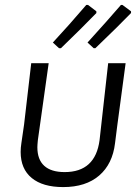

<svg xmlns="http://www.w3.org/2000/svg" viewBox="-20 -755 570 781"><path d="M457 -244 448 -173Q438 -88 383.5 -41Q329 6 237 6Q154 6 109 -31Q64 -68 64 -137Q64 -154 67 -173L78 -249L107 -498H178L134 -185Q132 -165 132 -156Q132 -106 160 -80.5Q188 -55 243 -55Q368 -55 385 -185L420 -498H491ZM331 -735H338L372 -709V-702Q313 -641 228 -559H220L195 -582Q260 -652 331 -735ZM472 -735H478L513 -709V-702Q466 -653 368 -559H361L336 -582Q417 -671 472 -735Z"/></svg>

Font: Alegreya Sans SC
Style: Italic
Weight: 400
Italic angle: -7°
Designer: Juan Pablo del Peral
Foundry: Huerta Tipografica
Version: Version 2.008; ttfautohint (v1.6)